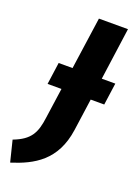

<svg xmlns="http://www.w3.org/2000/svg" viewBox="-219 -762 725 1000"><g transform="rotate(20 143.5 -261.5)"><path d="M345 -404H270L310 -693H149L108 -404H31L14 -282H91L67 -113C56 -30 35 18 -58 53L-29 170C91 132 203 72 228 -104L253 -282H328Z"/></g></svg>

Font: Fira Sans
Style: Bold Italic
Weight: 700
Italic angle: -8°
Designer: bBox Type GmbH & Carrois Corporate GbR & Edenspiekermann AG
Foundry: bBox Type GmbH & Carrois Corporate GbR & Edenspiekermann AG
Version: Version 4.301;PS 004.301;hotconv 1.0.88;makeotf.lib2.5.64775